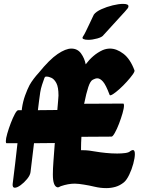

<svg xmlns="http://www.w3.org/2000/svg" viewBox="-20 -964 754 988"><path d="M276 0Q252 -5 252 -66Q252 -94 255 -134Q258 -174 262 -228L155 -227Q150 -190 146 -152.5Q142 -115 137 -78Q135 -62 119.5 -43Q104 -24 86 -11Q68 2 56 2Q44 2 45 -16Q52 -68 58 -122Q64 -176 70 -227H14Q10 -227 10 -237Q10 -251 17.5 -277Q25 -303 35.5 -330.5Q46 -358 56.5 -377.5Q67 -397 74 -397H92Q92 -402 93 -407Q98 -442 109.5 -473.5Q121 -505 132 -526Q141 -542 153.5 -558.5Q166 -575 179 -589Q235 -658 276.5 -686Q318 -714 347 -714Q379 -714 397 -689Q415 -664 421 -633Q439 -657 460.5 -675.5Q482 -694 508 -706Q527 -714 546 -714Q580 -714 615 -687.5Q650 -661 672 -602Q674 -596 662.5 -580Q651 -564 632.5 -543.5Q614 -523 594.5 -505.5Q575 -488 560.5 -479Q546 -470 544 -476Q525 -527 510 -544Q495 -561 481 -561Q475 -561 469.5 -559Q464 -557 458 -554Q445 -548 434.5 -516.5Q424 -485 413 -430L614 -431Q618 -431 618 -421Q618 -407 610.5 -381Q603 -355 592.5 -327.5Q582 -300 571 -280.5Q560 -261 554 -261L399 -260Q398 -244 397.5 -230Q397 -216 397 -204Q397 -196 397 -191Q402 -191 408 -191Q424 -191 439.5 -189Q455 -187 472 -184Q495 -180 525 -177Q555 -174 583 -174Q606 -174 624.5 -176.5Q643 -179 650 -186Q659 -192 664 -192Q674 -192 674 -171Q674 -152 666 -122Q658 -92 645 -65Q632 -38 618 -26Q597 -9 574 -2.5Q551 4 527 4Q497 4 467.5 -3Q438 -10 412 -14Q399 -16 387.5 -17.5Q376 -19 365 -19Q331 -19 293 -6Q281 1 276 0ZM187 -489Q184 -469 181 -445.5Q178 -422 175 -397L275 -398L279 -445L281 -472Q281 -516 270 -536.5Q259 -557 244.5 -563.5Q230 -570 221 -570Q217 -570 215 -569.5Q213 -569 213 -569L209 -564Q203 -548 196.5 -528Q190 -508 187 -489ZM407 -776Q412 -783 421 -801Q430 -819 439.5 -839.5Q449 -860 456 -874.5Q463 -889 463 -889Q474 -904 501.5 -916.5Q529 -929 560 -936.5Q591 -944 613 -944Q641 -944 641 -932Q641 -926 637 -921Q636 -919 623 -904.5Q610 -890 591.5 -870Q573 -850 555 -830Q537 -810 525 -797Q513 -784 513 -784Q506 -773 480.5 -766Q455 -759 434 -759Q418 -759 409.5 -763Q401 -767 407 -776Z"/></svg>

Font: Ga Maamli
Style: Regular
Weight: 400
Designer: Afotey Clement Nii Odai, Ama Asantewa Diaka, David Abbey-Thompson
Foundry: Sorkin Type Co.
Version: Version 1.000; ttfautohint (v1.8.4.7-5d5b)